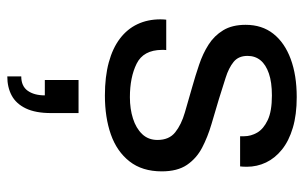

<svg xmlns="http://www.w3.org/2000/svg" viewBox="-180 -398 869 550"><g transform="rotate(90 255.0 -122.5)"><path d="M253 12Q199.2 12 158.3 0.9Q117.4 -10.2 90 -31.1Q62.6 -51.9 48.8 -81.2Q34.9 -110.5 34.9 -147.3Q34.9 -151.9 35.2 -156.3Q35.5 -160.8 35.9 -163.7H122.9Q122.4 -159.9 122.4 -156.9Q122.4 -154 122.4 -151.1Q122.9 -98.2 161.9 -78.9Q200.8 -59.6 258 -59.6Q291.4 -59.6 319 -68.4Q346.6 -77.1 363.5 -94.6Q380.4 -112.2 380.4 -138.6Q380.4 -172 358.5 -189.4Q336.7 -206.9 301.9 -217Q267.1 -227.2 228.7 -238.1Q196.6 -247.1 164.8 -257.9Q132.9 -268.6 107.4 -284.9Q81.8 -301.2 66.2 -326.9Q50.6 -352.5 50.6 -391.1Q50.6 -438.1 76.2 -470.5Q101.8 -502.9 148.4 -520.2Q195 -537.5 257.6 -537.5Q308.3 -537.5 345.6 -526.3Q383 -515.2 407.8 -495.3Q432.6 -475.4 444.9 -449.6Q457.2 -423.8 457.2 -394.5Q457.2 -389.4 456.9 -383.8Q456.7 -378.1 456.2 -375.3H369.8V-386.4Q369.8 -406.4 359.3 -424.4Q348.7 -442.5 323.5 -454.4Q298.3 -466.4 253 -466.4Q215 -466.4 189.9 -457.7Q164.8 -449.1 152.2 -433.7Q139.6 -418.3 139.6 -396.5Q139.6 -370.6 156.9 -356.6Q174.2 -342.6 202.7 -333.7Q231.2 -324.8 263.9 -314.4Q299 -304 335.4 -293.2Q371.8 -282.5 402.5 -266.5Q433.1 -250.5 451.8 -223.1Q470.4 -195.7 470.4 -150.9Q470.4 -94.9 441.9 -58.6Q413.5 -22.3 364.7 -5.1Q315.9 12 253 12ZM198.4 291.6V251.6Q226.3 251.6 239.5 233.1Q252.7 214.5 252.7 184.1H208.7V87.5H303.4V166.3Q303.4 210.8 290 238.6Q276.6 266.4 253.1 279Q229.6 291.6 198.4 291.6Z"/></g></svg>

Font: Archivo Variable SemiBold
Style: Regular
Weight: 600
Designer: Hector Gatti
Foundry: Omnibus-Type
Version: Version 2.001